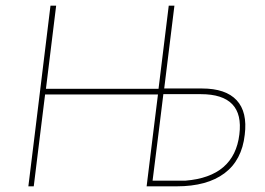

<svg xmlns="http://www.w3.org/2000/svg" viewBox="-20 -657 933 677"><path d="M80 0 104 -195 158 -637H178L142 -344H539L575 -637H595L559 -345H692Q776 -345 814.5 -303.5Q853 -262 843 -182Q833 -92 771.5 -46Q710 0 603 0H497L521 -195L537 -324H139L123 -195L99 0ZM688 -325H556L540 -195L518 -20H634Q806 -34 824 -183Q842 -325 688 -325Z"/></svg>

Font: Alegreya Sans Thin
Style: Italic
Weight: 100
Italic angle: -7°
Designer: Juan Pablo del Peral
Foundry: Huerta Tipografica
Version: Version 2.007